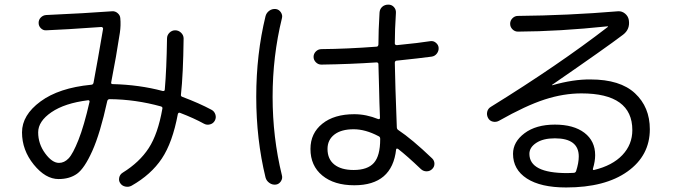

<svg xmlns="http://www.w3.org/2000/svg" viewBox="-20 -787 3040 847"><path d="M368.2 -344.7Q265.6 -332 207 -292Q148.4 -252 148.4 -203.1Q148.4 -152.3 179.2 -110.4Q210 -68.4 240.2 -68.4Q263.7 -68.4 282.7 -88.4Q301.8 -108.4 326.2 -169.9Q350.6 -231.4 375 -337.9Q376 -340.8 373.5 -343.3Q371.1 -345.7 368.2 -344.7ZM238.3 2.9Q180.7 2.9 128.9 -61Q77.1 -125 77.1 -203.1Q77.1 -279.3 158.7 -339.4Q240.2 -399.4 381.8 -413.1Q390.6 -413.1 392.6 -421.9Q411.1 -520.5 434.6 -659.2Q435.5 -662.1 433.1 -665Q430.7 -668 427.7 -668Q262.7 -656.2 183.6 -653.3Q170.9 -652.3 160.6 -662.1Q150.4 -671.9 150.4 -686Q150.4 -700.2 160.2 -710Q169.9 -719.7 183.6 -720.7Q357.4 -728.5 474.6 -737.3Q488.3 -738.3 499 -729Q509.8 -719.7 510.7 -707Q513.7 -675.8 508.8 -642.6Q493.2 -539.1 470.7 -424.8Q468.8 -416 476.6 -416Q594.7 -413.1 697.3 -385.7Q707 -383.8 707 -392.6Q714.8 -481.4 716.8 -617.2Q716.8 -631.8 727.5 -642.6Q738.3 -653.3 752.9 -653.3Q767.6 -653.3 778.8 -642.6Q790 -631.8 790 -617.2Q788.1 -459 778.3 -370.1Q776.4 -362.3 785.2 -359.4Q858.4 -332 913.1 -302.7Q925.8 -295.9 930.2 -281.7Q934.6 -267.6 927.7 -254.9Q920.9 -242.2 906.7 -238.3Q892.6 -234.4 879.9 -241.2Q835.9 -265.6 774.4 -289.1Q767.6 -292 764.6 -284.2Q741.2 -158.2 693.8 -87.4Q646.5 -16.6 560.5 32.2Q547.9 39.1 533.2 36.1Q518.6 33.2 510.7 21.5Q502.9 10.7 505.9 -3.4Q508.8 -17.6 521.5 -25.4Q595.7 -71.3 636.2 -133.8Q676.8 -196.3 696.3 -307.6Q698.2 -314.5 690.4 -317.4Q578.1 -348.6 463.9 -349.6Q455.1 -349.6 453.1 -340.8Q421.9 -198.2 387.2 -121.1Q352.5 -43.9 319.8 -20.5Q287.1 2.9 238.3 2.9Z M1540 -216.8Q1485.4 -216.8 1455.1 -193.4Q1424.8 -169.9 1424.8 -129.9Q1424.8 -85 1455.1 -61Q1485.4 -37.1 1540 -37.1Q1601.6 -37.1 1629.4 -68.4Q1657.2 -99.6 1657.2 -172.9V-174.8Q1657.2 -183.6 1649.4 -186.5Q1591.8 -216.8 1540 -216.8ZM1543 30.3Q1454.1 30.3 1401.9 -12.7Q1349.6 -55.7 1349.6 -129.9Q1349.6 -199.2 1401.9 -241.2Q1454.1 -283.2 1543 -283.2Q1595.7 -283.2 1648.4 -261.7Q1656.2 -259.8 1656.2 -267.6Q1655.3 -292 1653.8 -334.5Q1652.3 -377 1652.3 -397.5Q1651.4 -434.6 1649.4 -503.9Q1649.4 -511.7 1640.6 -511.7Q1526.4 -503.9 1397.5 -502Q1383.8 -502 1373.5 -512.2Q1363.3 -522.5 1363.3 -536.1Q1363.3 -549.8 1373.5 -560.1Q1383.8 -570.3 1398.4 -570.3Q1510.7 -571.3 1640.6 -581.1Q1648.4 -581.1 1649.4 -590.8Q1649.4 -650.4 1654.3 -731.4Q1655.3 -747.1 1666 -756.8Q1676.8 -766.6 1693.4 -766.6Q1708 -766.6 1717.8 -755.9Q1727.5 -745.1 1726.6 -730.5Q1721.7 -655.3 1721.7 -595.7Q1721.7 -587.9 1731.4 -587.9Q1831.1 -597.7 1878.9 -605.5Q1892.6 -607.4 1903.3 -598.1Q1914.1 -588.9 1915 -576.2Q1916 -562.5 1907.2 -550.8Q1898.4 -539.1 1883.8 -537.1Q1834 -530.3 1730.5 -519.5Q1722.7 -519.5 1721.7 -510.7Q1723.6 -454.1 1724.6 -393.6Q1728.5 -286.1 1730.5 -226.6Q1730.5 -217.8 1736.3 -213.9Q1796.9 -173.8 1886.7 -87.9Q1896.5 -78.1 1896.5 -64.5Q1896.5 -50.8 1886.2 -41Q1876 -31.2 1861.8 -31.2Q1847.7 -31.2 1836.9 -41Q1775.4 -99.6 1736.3 -129.9Q1734.4 -130.9 1732.9 -131.3Q1731.4 -131.8 1729.5 -130.9Q1727.5 -129.9 1727.5 -127.9Q1710 30.3 1543 30.3ZM1197.3 27.3Q1181.6 29.3 1168.5 20Q1155.3 10.7 1151.4 -3.9Q1110.4 -171.9 1110.4 -359.9Q1110.4 -547.9 1151.4 -715.8Q1155.3 -730.5 1168 -739.7Q1180.7 -749 1197.3 -747.1Q1210.9 -745.1 1219.2 -732.4Q1227.5 -719.7 1223.6 -706.1Q1182.6 -539.1 1182.6 -359.9Q1182.6 -180.7 1223.6 -13.7Q1227.5 0 1219.2 12.7Q1210.9 25.4 1197.3 27.3Z M2521.5 -32.2Q2533.2 -68.4 2533.2 -96.7Q2533.2 -176.8 2427.7 -176.8Q2376 -176.8 2345.7 -156.7Q2315.4 -136.7 2315.4 -108.4Q2315.4 -23.4 2482.4 -23.4Q2487.3 -23.4 2496.6 -23.9Q2505.9 -24.4 2509.8 -24.4Q2518.6 -24.4 2521.5 -32.2ZM2180.7 -253.9Q2168 -247.1 2153.8 -250.5Q2139.6 -253.9 2132.8 -267.1Q2126 -280.3 2129.4 -294.4Q2132.8 -308.6 2146.5 -316.4Q2443.4 -500 2661.1 -668Q2662.1 -668.9 2662.1 -669.9Q2662.1 -670.9 2660.2 -670.9Q2446.3 -648.4 2264.6 -647.5Q2251 -647.5 2240.7 -657.7Q2230.5 -668 2230.5 -682.1Q2230.5 -696.3 2240.7 -706.5Q2251 -716.8 2264.6 -716.8Q2484.4 -718.8 2707 -737.3Q2723.6 -738.3 2737.3 -727.1Q2751 -715.8 2753.9 -699.2Q2760.7 -658.2 2728.5 -633.8Q2655.3 -578.1 2416 -413.1Q2415 -413.1 2415 -411.1H2417Q2509.8 -437.5 2585 -436.5Q2715.8 -436.5 2781.2 -375.5Q2846.7 -314.5 2846.7 -216.8Q2846.7 -100.6 2748 -30.3Q2649.4 40 2477.5 40Q2365.2 40 2304.2 0.5Q2243.2 -39.1 2243.2 -108.4Q2243.2 -161.1 2293.9 -199.2Q2344.7 -237.3 2427.7 -237.3Q2510.7 -237.3 2558.1 -201.2Q2605.5 -165 2605.5 -102.5Q2605.5 -75.2 2595.7 -43Q2594.7 -40 2596.2 -38.1Q2597.7 -36.1 2600.6 -37.1Q2681.6 -56.6 2725.6 -103Q2769.5 -149.4 2769.5 -212.9Q2769.5 -375 2544.9 -375Q2465.8 -375 2382.8 -348.1Q2299.8 -321.3 2180.7 -253.9Z"/></svg>

Font: Rounded Mgen+ 2m regular
Style: Regular
Weight: 400
Designer: [Source Han Sans]
Ryoko NISHIZUKA  (kana & ideographs); Paul D. Hunt (Latin, Greek & Cyrillic); Wenlong ZHANG  (bopomofo
Version: Version 1.059.20150602